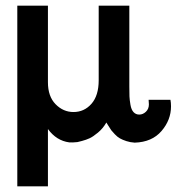

<svg xmlns="http://www.w3.org/2000/svg" viewBox="-20 -493 637 677"><path d="M41 164V-473H149V-472V-210V-203Q149 -153 176 -125.5Q203 -98 239 -98Q277 -98 302.5 -127Q328 -156 328 -210V-473H436V-472V-194Q436 -192 436 -188Q436 -165 436.5 -153Q437 -141 440 -123.5Q443 -106 451 -97.5Q459 -89 471 -89Q484 -89 494.5 -99Q505 -109 505 -125L504 -141H581Q583 -131 583 -118Q583 -70 549.5 -31Q516 8 455 10Q439 9 425.5 4.5Q412 0 403 -5Q394 -10 385 -19.5Q376 -29 372.5 -33.5Q369 -38 362.5 -49Q356 -60 355 -61Q343 -40 325.5 -25.5Q308 -11 296 -5.5Q284 0 269 4Q254 8 253 8Q235 10 224 9Q179 3 149 -38V164Z"/></svg>

Font: Coval
Style: Medium
Weight: 500
Foundry: Context Ltd
Version: Version 001.000